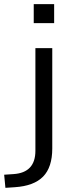

<svg xmlns="http://www.w3.org/2000/svg" viewBox="-95 -718 347 922"><path d="M156 -5Q156 85 112 130Q68 175 -24 181L-69 184L-75 121L-30 118Q75 111 75 6V-487H156ZM67 -698H165V-607H67Z"/></svg>

Font: wassup Sans
Style: Regular
Weight: 400
Version: Version 2.001